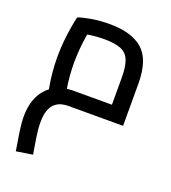

<svg xmlns="http://www.w3.org/2000/svg" viewBox="-149 -611 941 1054"><g transform="rotate(20 322.0 -83.5)"><path d="M64.7 332.6Q55 277.5 47.5 226.5Q40 175.5 40 137Q40 66.9 65.2 16.7Q90.3 -33.5 136.9 -60.7Q183.6 -88 248.1 -88Q261.7 -88 297.5 -88Q333.3 -88 380.6 -88Q427.8 -88 477.9 -88Q528 -88 570.1 -88L473 0V-245Q473 -309.9 458.8 -346.2Q444.6 -382.5 409.5 -397.3Q374.4 -412 311.4 -412Q268.8 -412 228.4 -406.2Q188.1 -400.3 164.4 -391.2L223.3 -450.6Q217.1 -425.4 211.2 -389.2Q205.3 -352.9 202 -312.6Q198.6 -272.2 198.6 -234.3Q198.6 -195.3 201.8 -156.9Q205.1 -118.4 210 -89Q214.8 -59.5 218.5 -46.1L125.8 -20.1Q121.6 -34.8 115.9 -66.6Q110.2 -98.3 105.8 -141.9Q101.5 -185.6 101.5 -234.3Q101.5 -283 106.3 -329.1Q111.1 -375.1 117.6 -412.9Q124.1 -450.6 129.7 -473Q152.2 -482 201.5 -491Q250.8 -500 311.4 -500Q440.5 -500 505.3 -442.5Q570.1 -385 570.1 -245V0Q527.4 0 477.6 0Q427.8 0 380.8 0Q333.7 0 298.2 0Q262.7 0 248.1 0Q232.1 0 213.1 4.5Q194.1 9 176.6 22.5Q159.1 36 148.1 63.5Q137.1 91 137.1 137Q137.1 175.1 144.3 221.2Q151.5 267.4 159.9 317.8Z"/></g></svg>

Font: TitilliumWeb ExtraLight
Style: Regular
Weight: 400
Designer: Mohamed Gaber, Accademia di Belle Arti di Urbino and others
Foundry: Kief Type Foundry, Accademia di Belle Arti di Urbino and others
Version: Version 3.000; ttfautohint (v1.8.2)